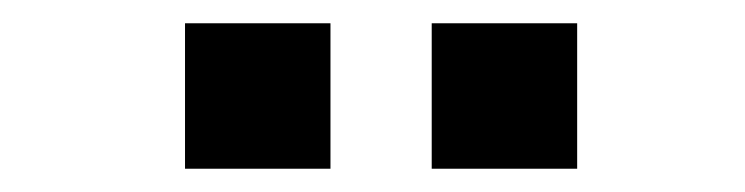

<svg xmlns="http://www.w3.org/2000/svg" viewBox="-20 -970 640 165"><path d="M139 -950H264V-825H139ZM351 -950H476V-825H351Z"/></svg>

Font: Chokokutai
Style: Regular
Weight: 400
Designer: 108号,108go
Foundry: Font Zone 108
Version: Version 1.000; ttfautohint (v1.8.3)